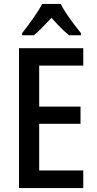

<svg xmlns="http://www.w3.org/2000/svg" viewBox="-20 -960 493 980"><path d="M405 0H77V-714H405V-625H180V-416H391V-328H180V-90H405ZM290 -940Q307 -906 337 -864.5Q367 -823 393 -791V-780H333Q311 -797 288.5 -820Q266 -843 243 -869Q218 -843 195.5 -819.5Q173 -796 153 -780H93V-791Q119 -824 149 -866Q179 -908 195 -940Z"/></svg>

Font: Noto Sans Hebrew Condensed Medium
Style: Regular
Weight: 500
Width: 3
Designer: Monotype Design Team
Foundry: Monotype Imaging Inc.
Version: Version 2.004; ttfautohint (v1.8.4.7-5d5b)